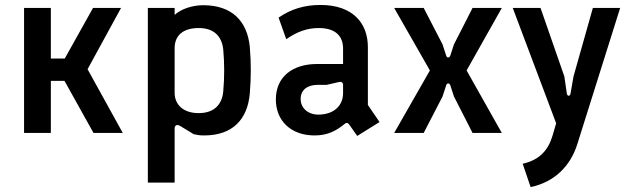

<svg xmlns="http://www.w3.org/2000/svg" viewBox="-20 -536 2540 774"><path d="M77 0H185V-210H240L357 0H475L333 -257L468 -504H355L241 -300H185V-504H77Z M576 200H684V-19C684 -30 693 -36 705 -29L761 5C775 8 784 10 803 10C919 10 978 -56 987 -159C990 -196 991 -225 991 -253C991 -283 990 -311 987 -347C977 -449 917 -515 799 -515C754 -515 709 -499 684 -476V-504H576ZM781 -80C719 -80 684 -114 684 -162V-342C684 -392 717 -423 781 -423C847 -423 875 -385 880 -336C885 -281 885 -224 880 -168C876 -120 848 -80 781 -80Z M1387 -35 1420 12 1510 -44 1463 -113V-346C1463 -444 1401 -516 1272 -516C1208 -516 1154 -500 1103 -465L1134 -378C1176 -407 1216 -423 1265 -423C1332 -423 1363 -391 1363 -340V-278H1258C1160 -278 1092 -227 1092 -135C1092 -50 1152 10 1248 10C1304 10 1338 -11 1370 -37C1376 -42 1382 -42 1387 -35ZM1263 -74C1221 -74 1192 -101 1192 -137C1192 -173 1218 -194 1262 -194H1297L1345 -205C1356 -208 1363 -203 1363 -194V-161C1363 -109 1325 -74 1263 -74Z M1569 0H1688L1764 -147L1779 -193C1782 -202 1791 -202 1795 -193L1810 -147L1885 0H2003L1861 -252L2003 -504H1885L1810 -357L1795 -311C1791 -302 1782 -302 1779 -311L1764 -357L1688 -504H1569L1713 -252Z M2087 124 2119 218C2213 199 2279 135 2307 46L2480 -504H2370L2292 -228L2280 -159C2278 -147 2267 -147 2265 -159L2255 -228L2159 -504H2047L2222 -39L2208 9C2191 68 2156 109 2087 124Z"/></svg>

Font: Finlandica Medium
Style: Regular
Weight: 500
Designer: Niklas Ekholm, Juho Hiilivirta, Jaakko Suomalainen
Foundry: Helsinki Type Studio
Version: Version 2.000;Glyphs 3.2 (3202)